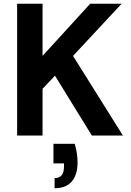

<svg xmlns="http://www.w3.org/2000/svg" viewBox="-20 -720 698 1020"><path d="M71 0V-700H206V-423L459 -700H626L368 -423L633 0H468L272 -318L206 -248V0ZM270 280V226Q296 226 308 210.5Q320 195 320 163V148H264V44H377Q385 71 388.5 96Q392 121 392 144Q392 208 361.5 244Q331 280 270 280Z"/></svg>

Font: DM Sans 12pt
Style: Bold
Weight: 700
Version: Version 4.004;gftools[0.9.30]